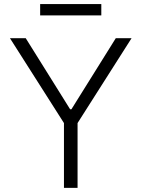

<svg xmlns="http://www.w3.org/2000/svg" viewBox="-20 -913 688 933"><path d="M28.4 -727.3H105.1L320.7 -382.1H327.1L542.6 -727.3H619.3L356.9 -315V0H290.8V-315ZM472.3 -893.1V-838.1H175.1V-893.1Z"/></svg>

Font: Inter Light BETA
Style: Regular
Weight: 300
Designer: Rasmus Andersson
Foundry: rsms
Version: Version 3.011;git-f93a4a705